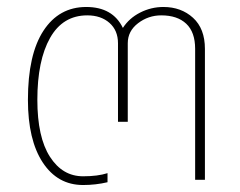

<svg xmlns="http://www.w3.org/2000/svg" viewBox="-20 -515 687 550"><path d="M318 -166V-391Q318 -428 293.5 -449.5Q269 -471 230 -471Q160 -471 123.5 -406.5Q87 -342 87 -229Q87 -122 123 -66Q159 -10 218 -10Q260 -10 288 -19V7Q254 15 218 15Q145 15 102.5 -49.5Q60 -114 60 -229Q60 -359 104.5 -427Q149 -495 227 -495Q303 -495 332 -435Q350 -463 381.5 -479Q413 -495 448 -495Q499 -495 533 -464Q567 -433 567 -375V0H539V-375Q539 -423 513.5 -447Q488 -471 442 -471Q405 -471 375.5 -448.5Q346 -426 346 -391V-166Z"/></svg>

Font: Prompt Thin
Style: Regular
Weight: 100
Designer: Katatrad Team
Foundry: CadsonDemak
Version: Version 1.030